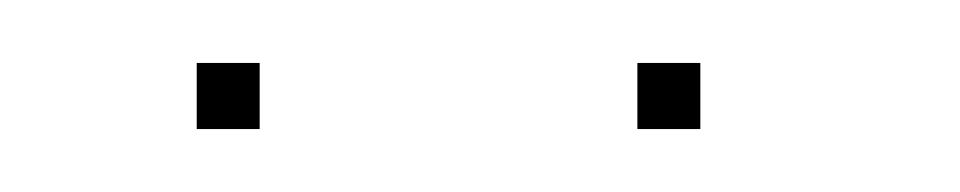

<svg xmlns="http://www.w3.org/2000/svg" viewBox="-20 -691 305 61"><path d="M202.5 -660V-650H182.5V-660V-661V-671H202.5V-661ZM62.5 -660V-650H42.5V-660V-661V-671H62.5V-661Z"/></svg>

Font: Nordica Plus
Style: NordicaClassicUltraLightCond
Weight: 300
Version: Version 1.01